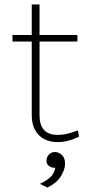

<svg xmlns="http://www.w3.org/2000/svg" viewBox="-20 -628 397 862"><path d="M239 10Q204 10 177.8 -4Q151.5 -18 137 -45Q122.5 -72 122.5 -110.5V-608H157.5V-110.5Q157.5 -22.5 238.5 -22.5Q262 -22.5 283 -27.8Q304 -33 330 -42.5L334.5 -14Q311.5 -3 287.5 3.5Q263.5 10 239 10ZM36 -441.5V-471H327.5V-441.5ZM193.5 214 159 197.5Q188 184 205.5 168Q223 152 228.5 125.5Q210.5 126 199 116.5Q187.5 107 189 90Q190 75.5 200.5 65Q211 54.5 226.5 54.5Q244 54.5 258.5 68.5Q273 82.5 272 109Q271.5 133.5 253 163.5Q234.5 193.5 193.5 214Z"/></svg>

Font: Karla ExtraLight
Style: Regular
Weight: 250
Designer: Jonathan Pinhorn
Version: Version 2.004;gftools[0.9.33]